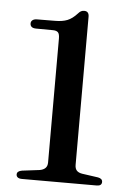

<svg xmlns="http://www.w3.org/2000/svg" viewBox="-52 -759 541 799"><g transform="rotate(5 218.5 -360.0)"><path d="M74.5 -628.5 144 -628Q159.5 -628 166 -621.2Q172.5 -614.5 172.5 -595.5V-78Q172.5 -62.5 164 -54.2Q155.5 -46 140.5 -43.5L67.5 -34.5Q46.5 -31 46.5 -17Q46.5 -9 52.5 -4.5Q58.5 0 70 0H382Q393 0 398.2 -4.2Q403.5 -8.5 403.5 -16.5Q403.5 -30.5 385 -34L318 -43.5Q302.5 -46 295 -54.2Q287.5 -62.5 287.5 -78V-696.5Q287.5 -719.5 267.5 -719.5Q260 -719.5 254.2 -716.5Q248.5 -713.5 242 -706Q222 -684 201.5 -675.8Q181 -667.5 149.5 -667.5L75 -667Q63 -667 56.2 -661.8Q49.5 -656.5 49.5 -648Q49.5 -638.5 55.8 -633.5Q62 -628.5 74.5 -628.5Z"/></g></svg>

Font: Fraunces 36pt
Style: Regular
Weight: 400
Version: Version 1.000;[b76b70a41]